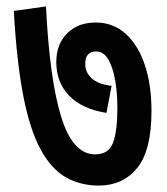

<svg xmlns="http://www.w3.org/2000/svg" viewBox="-20 -617 518 597"><path d="M451 -272Q451 -149 406.5 -94.5Q362 -40 287 -40Q231 -40 186 -65Q141 -90 107.5 -150Q74 -210 53 -316Q32 -422 23 -583L123 -597Q134 -372 170 -254.5Q206 -137 276 -137Q318 -137 331.5 -173.5Q345 -210 345 -281Q345 -328 338 -368Q331 -408 316.5 -432.5Q302 -457 279 -457Q245 -457 245 -418Q245 -392 265 -373.5Q285 -355 327 -350L311 -266Q235 -278 195 -319.5Q155 -361 155 -424Q155 -479 188.5 -513Q222 -547 278 -547Q331 -547 370 -512.5Q409 -478 430 -416Q451 -354 451 -272Z"/></svg>

Font: Noto Sans Condensed SemiBold
Style: Italic
Weight: 600
Width: 3
Italic angle: -12°
Designer: Monotype Design Team
Foundry: Monotype Imaging Inc.
Version: Version 2.013; ttfautohint (v1.8.4.7-5d5b)